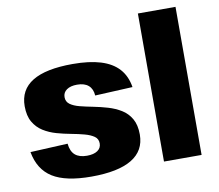

<svg xmlns="http://www.w3.org/2000/svg" viewBox="-81 -837 1077 945"><g transform="rotate(-10 457.0 -364.5)"><path d="M302 11Q174 11 108.5 -30Q43 -71 27 -160L214 -169Q218 -130 239 -112Q260 -94 298 -94Q332 -94 351 -107Q370 -120 370 -143Q370 -166 352 -178.5Q334 -191 304.5 -199Q275 -207 239.5 -213.5Q204 -220 168.5 -230Q133 -240 103.5 -258.5Q74 -277 56 -308Q38 -339 38 -387Q38 -469 105 -510Q172 -551 306 -551Q389 -551 446 -533.5Q503 -516 535.5 -480Q568 -444 577 -388L389 -379Q387 -412 367 -429.5Q347 -447 310 -447Q277 -447 258 -433.5Q239 -420 239 -397Q239 -374 257 -361Q275 -348 304.5 -340.5Q334 -333 370 -326Q406 -319 441.5 -308.5Q477 -298 506.5 -280Q536 -262 554 -231Q572 -200 572 -152Q572 -71 504 -30Q436 11 302 11Z M854 -740V0H666V-740Z"/></g></svg>

Font: Pathway Extreme SemiCondensed ExtraBold
Style: Regular
Weight: 800
Width: 4
Version: Version 1.001;gftools[0.9.26]